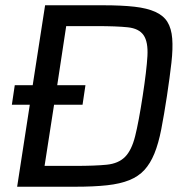

<svg xmlns="http://www.w3.org/2000/svg" viewBox="-20 -708 728 728"><path d="M25 0ZM45 0 93 -311H25L36 -385H104L151 -688H371Q442 -688 490 -682.5Q538 -677 569 -663Q600 -649 615 -624.5Q630 -600 633 -562Q636 -524 630 -470.5Q624 -417 613 -344Q602 -272 591.5 -218Q581 -164 565.5 -126Q550 -88 527.5 -63.5Q505 -39 470.5 -25Q436 -11 386 -5.5Q336 0 265 0ZM264 -79Q341 -79 385 -83.5Q429 -88 454 -113Q479 -138 492.5 -192Q506 -246 521 -344Q536 -442 539 -495.5Q542 -549 524.5 -574.5Q507 -600 464.5 -604.5Q422 -609 346 -609H231L197 -385H304L293 -311H185L149 -79Z"/></svg>

Font: Azeri Sans
Style: Italic
Weight: 400
Designer: Hector Gatti & Omnibus-Type (original fonts) / Cristiano Sobral (main changes and remastering)
Foundry: Omnibus-Type
Version: Version 0.07;August 21, 2020;FontCreator 13.0.0.2681 64-bit;